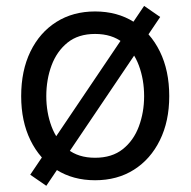

<svg xmlns="http://www.w3.org/2000/svg" viewBox="-20 -591 637 642"><path d="M134.8 30.3 81.1 -6.8 461.9 -571.3 515.6 -534.2ZM297.9 11.7Q224.1 11.7 168.5 -23.4Q112.8 -58.6 81.8 -122.1Q50.8 -185.5 50.8 -269.5Q50.8 -355 81.8 -418.7Q112.8 -482.4 168.5 -517.6Q224.1 -552.7 297.9 -552.7Q372.1 -552.7 427.7 -517.6Q483.4 -482.4 514.6 -418.7Q545.9 -355 545.9 -269.5Q545.9 -185.5 514.6 -122.1Q483.4 -58.6 427.7 -23.4Q372.1 11.7 297.9 11.7ZM297.9 -63.5Q354.5 -63.5 390.6 -92.3Q426.8 -121.1 444.3 -168.2Q461.9 -215.3 461.9 -269.5Q461.9 -324.7 444.3 -372.1Q426.8 -419.4 390.6 -448.5Q354.5 -477.5 297.9 -477.5Q241.7 -477.5 205.8 -448.5Q169.9 -419.4 152.3 -372.1Q134.8 -324.7 134.8 -269.5Q134.8 -215.3 152.3 -168.2Q169.9 -121.1 205.8 -92.3Q241.7 -63.5 297.9 -63.5Z"/></svg>

Font: Inter V
Style: Weight 400 Optical size 14.0
Weight: 400
Designer: Rasmus Andersson
Foundry: rsms
Version: Version 4.000;git-4fc901f